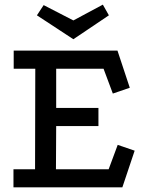

<svg xmlns="http://www.w3.org/2000/svg" viewBox="-20 -807 633 827"><path d="M39 -589H486L539 -429L466 -404L426 -511H222V-342H404V-264H222L221 -78H448L487 -183L560 -158L507 0H38V-78H131L132 -511H39ZM296 -638 139 -741 168 -785 296 -719 423 -787 449 -741Z"/></svg>

Font: Podkova Medium
Style: Regular
Weight: 500
Designer: Ilya Yudin
Foundry: Cyreal (www.cyreal.org)
Version: Version 2.103